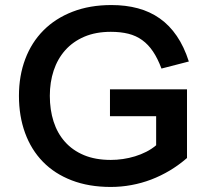

<svg xmlns="http://www.w3.org/2000/svg" viewBox="-20 -721 818 753"><path d="M713.4 -370.6H411.3V-265.2H592.4V-151.3Q574.8 -136.4 553.7 -125.7Q532.6 -115 509.4 -107.9Q486.2 -100.8 462 -97.3Q437.8 -93.8 414.6 -93.8Q354.3 -93.8 309.4 -112.5Q264.5 -131.3 234.7 -164.9Q204.9 -198.4 190.1 -244.5Q175.4 -290.5 175.4 -345.2Q175.4 -398.5 190.5 -444.3Q205.7 -490.1 235.8 -524Q266 -557.9 310.8 -577.1Q355.6 -596.2 414.6 -596.2Q453.3 -596.2 483.6 -588.6Q513.9 -581 537.7 -563.7Q561.6 -546.5 580 -519.1Q598.4 -491.8 613.3 -452.1L720.6 -479.8Q701.9 -538.1 673.3 -579.9Q644.8 -621.8 606.6 -648.7Q568.5 -675.6 521 -688.4Q473.6 -701.2 417.1 -701.2Q331.8 -701.2 264.5 -675Q197.2 -648.9 150.4 -601.8Q103.6 -554.7 79 -489.3Q54.3 -423.8 54.3 -345.2Q54.3 -265.6 78.3 -199.7Q102.3 -133.8 148.2 -86.7Q194 -39.6 261.3 -13.7Q328.5 12.2 414.6 12.2Q455.5 12.2 495.3 4.8Q535.2 -2.5 572.9 -16.8Q610.6 -31.2 646.1 -52.4Q681.5 -73.7 713.4 -101.3Z"/></svg>

Font: Saysettha
Style: Regular
Weight: 400
Designer: John M. Durdin
Foundry: Lao Script for Windows
Version: Version 2.201